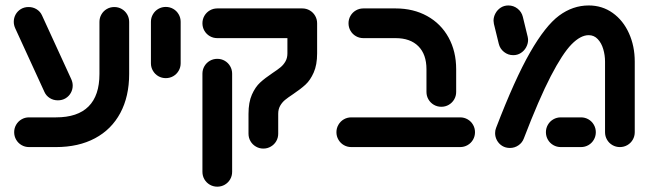

<svg xmlns="http://www.w3.org/2000/svg" viewBox="-20 -550 2434 718"><path d="M33 -55.6Q33 -70.7 40.4 -83.5Q47.8 -96.3 60.6 -103.7Q73.3 -111.1 88.5 -111.1H189.6Q270.4 -111.1 311.1 -151.9Q351.9 -192.6 351.9 -273.3V-468.1Q351.9 -483.3 359.3 -496.1Q366.7 -508.9 379.4 -516.3Q392.2 -523.7 407.4 -523.7Q422.6 -523.7 435.4 -516.3Q448.1 -508.9 455.6 -496.1Q463 -483.3 463 -468.1V-273.3Q463 -189.3 430 -127.6Q397 -65.9 335.4 -33Q273.7 0 189.6 0H88.5Q73.3 0 60.6 -7.4Q47.8 -14.8 40.4 -27.6Q33 -40.4 33 -55.6ZM146.3 -205.9 37 -444.1Q31.5 -456.3 31.5 -468.5Q31.5 -483.3 38.5 -495.9Q45.6 -508.5 58.1 -516.1Q70.7 -523.7 87 -523.7Q103.7 -523.7 117.2 -515.2Q130.7 -506.7 137 -492.6L246.3 -254.4Q251.9 -242.2 251.9 -230Q251.9 -215.2 244.8 -202.6Q237.8 -190 225.2 -182.4Q212.6 -174.8 196.3 -174.8Q179.6 -174.8 166.1 -183.3Q152.6 -191.9 146.3 -205.9Z M544.4 -313.3V-468.5Q544.4 -483.7 551.9 -496.5Q559.3 -509.3 572 -516.7Q584.8 -524.1 600 -524.1Q615.2 -524.1 628 -516.7Q640.7 -509.3 648.1 -496.5Q655.6 -483.7 655.6 -468.5V-313.3Q655.6 -298.1 648.1 -285.4Q640.7 -272.6 628 -265.2Q615.2 -257.8 600 -257.8Q584.8 -257.8 572 -265.2Q559.3 -272.6 551.9 -285.4Q544.4 -298.1 544.4 -313.3Z M909.3 -50V-124.4Q909.3 -167.4 922 -196.1Q934.8 -224.8 952.8 -241.3Q970.7 -257.8 998.9 -276.7Q1018.5 -289.6 1029.4 -298.7Q1040.4 -307.8 1047.6 -320.6Q1054.8 -333.3 1054.8 -350.4V-463Q1054.8 -478.1 1062.2 -490.9Q1069.6 -503.7 1082.4 -511.1Q1095.2 -518.5 1110.4 -518.5Q1125.6 -518.5 1138.3 -511.1Q1151.1 -503.7 1158.5 -490.9Q1165.9 -478.1 1165.9 -463V-350.4Q1165.9 -307.4 1153.1 -278.7Q1140.4 -250 1122.4 -233.5Q1104.4 -217 1076.3 -198.1Q1056.7 -185.2 1045.7 -176.1Q1034.8 -167 1027.6 -154.3Q1020.4 -141.5 1020.4 -124.4V-50Q1020.4 -34.8 1013 -22Q1005.6 -9.3 992.8 -1.9Q980 5.6 964.8 5.6Q949.6 5.6 936.9 -1.9Q924.1 -9.3 916.7 -22Q909.3 -34.8 909.3 -50ZM737 92.6V-274.4Q737 -289.6 744.4 -302.4Q751.9 -315.2 764.6 -322.6Q777.4 -330 792.6 -330Q807.8 -330 820.6 -322.6Q833.3 -315.2 840.7 -302.4Q848.1 -289.6 848.1 -274.4V92.6Q848.1 107.8 840.7 120.6Q833.3 133.3 820.6 140.7Q807.8 148.1 792.6 148.1Q777.4 148.1 764.6 140.7Q751.9 133.3 744.4 120.6Q737 107.8 737 92.6ZM737 -463Q737 -478.1 744.4 -490.9Q751.9 -503.7 764.6 -511.1Q777.4 -518.5 792.6 -518.5H1110.4Q1125.6 -518.5 1138.3 -511.1Q1151.1 -503.7 1158.5 -490.9Q1165.9 -478.1 1165.9 -463Q1165.9 -447.8 1158.5 -435Q1151.1 -422.2 1138.3 -414.8Q1125.6 -407.4 1110.4 -407.4H792.6Q777.4 -407.4 764.6 -414.8Q751.9 -422.2 744.4 -435Q737 -447.8 737 -463Z M1574.8 -206.3V-291.1Q1574.8 -346.7 1544.6 -377Q1514.4 -407.4 1459.3 -407.4H1338.9Q1323.7 -407.4 1310.9 -414.8Q1298.1 -422.2 1290.7 -435Q1283.3 -447.8 1283.3 -463Q1283.3 -478.1 1290.7 -490.9Q1298.1 -503.7 1310.9 -511.1Q1323.7 -518.5 1338.9 -518.5H1459.3Q1525.9 -518.5 1577.4 -490Q1628.9 -461.5 1657.4 -409.8Q1685.9 -358.1 1685.9 -291.1V-206.3Q1685.9 -191.1 1678.5 -178.3Q1671.1 -165.6 1658.3 -158.1Q1645.6 -150.7 1630.4 -150.7Q1615.2 -150.7 1602.4 -158.1Q1589.6 -165.6 1582.2 -178.3Q1574.8 -191.1 1574.8 -206.3ZM1238.1 -55.6Q1238.1 -70.7 1245.6 -83.5Q1253 -96.3 1265.7 -103.7Q1278.5 -111.1 1293.7 -111.1H1700.7Q1715.9 -111.1 1728.7 -103.7Q1741.5 -96.3 1748.9 -83.5Q1756.3 -70.7 1756.3 -55.6Q1756.3 -40.4 1748.9 -27.6Q1741.5 -14.8 1728.7 -7.4Q1715.9 0 1700.7 0H1293.7Q1278.5 0 1265.7 -7.4Q1253 -14.8 1245.6 -27.6Q1238.1 -40.4 1238.1 -55.6Z M1831.5 -52.2Q1831.5 -63 1835.2 -71.9Q1905.2 -254.4 1962.4 -354.1Q2019.6 -453.7 2070.9 -491.7Q2122.2 -529.6 2181.5 -529.6Q2231.9 -529.6 2271.1 -501.7Q2310.4 -473.7 2332 -425.7Q2353.7 -377.8 2353.7 -319.6V-55.6Q2353.7 -40.4 2346.3 -27.6Q2338.9 -14.8 2326.1 -7.4Q2313.3 0 2298.1 0Q2283 0 2270.2 -7.4Q2257.4 -14.8 2250 -27.6Q2242.6 -40.4 2242.6 -55.6V-319.6Q2242.6 -343.7 2235.9 -366.3Q2229.3 -388.9 2215.4 -403.7Q2201.5 -418.5 2181.5 -418.5Q2151.1 -418.5 2117.4 -384.3Q2083.7 -350 2039.6 -265Q1995.6 -180 1938.9 -32.2Q1933 -16.3 1918.7 -6.5Q1904.4 3.3 1887 3.3Q1870.7 3.3 1858.1 -4.4Q1845.6 -12.2 1838.5 -25Q1831.5 -37.8 1831.5 -52.2ZM2021.5 -55.6Q2021.5 -70.7 2028.9 -83.5Q2036.3 -96.3 2049.1 -103.7Q2061.9 -111.1 2077 -111.1H2152.6Q2167.8 -111.1 2180.6 -103.7Q2193.3 -96.3 2200.7 -83.5Q2208.1 -70.7 2208.1 -55.6Q2208.1 -40.4 2200.7 -27.6Q2193.3 -14.8 2180.6 -7.4Q2167.8 0 2152.6 0H2077Q2061.9 0 2049.1 -7.4Q2036.3 -14.8 2028.9 -27.6Q2021.5 -40.4 2021.5 -55.6ZM1845.2 -386.3 1827 -460.7Q1825.6 -468.1 1825.6 -472.6Q1825.6 -486.7 1832.8 -500Q1840 -513.3 1852.6 -521.5Q1865.2 -529.6 1881.1 -529.6Q1900.4 -529.6 1915.6 -517.6Q1930.7 -505.6 1935.2 -487L1953.3 -412.6Q1954.8 -405.2 1954.8 -400.7Q1954.8 -386.7 1947.6 -373.3Q1940.4 -360 1927.8 -351.9Q1915.2 -343.7 1899.3 -343.7Q1880 -343.7 1864.8 -355.7Q1849.6 -367.8 1845.2 -386.3Z"/></svg>

Font: 26F Galaxy Hebrew Black
Style: Regular
Weight: 900
Designer: C₂₉H₂₅N₃O₅
Version: Version 1.000